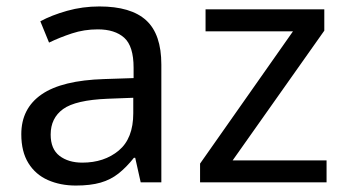

<svg xmlns="http://www.w3.org/2000/svg" viewBox="-20 -565 1071 595"><path d="M288 -545Q386 -545 433 -502Q480 -459 480 -365V0H416L399 -76H395Q372 -47 347.5 -27.5Q323 -8 291.5 1Q260 10 215 10Q167 10 128.5 -7Q90 -24 68 -59.5Q46 -95 46 -149Q46 -229 109 -272.5Q172 -316 303 -320L394 -323V-355Q394 -422 365 -448Q336 -474 283 -474Q241 -474 203 -461.5Q165 -449 132 -433L105 -499Q140 -518 188 -531.5Q236 -545 288 -545ZM314 -259Q214 -255 175.5 -227Q137 -199 137 -148Q137 -103 164.5 -82Q192 -61 235 -61Q303 -61 348 -98.5Q393 -136 393 -214V-262Z M992 0H600V-58L888 -468H617V-536H985V-470L701 -68H992Z"/></svg>

Font: ugurmukhi15
Style: Book
Weight: 400
Designer: Jelle Bosma - Monotype Design Team
Foundry: Monotype Imaging Inc.
Version: Version 2.003